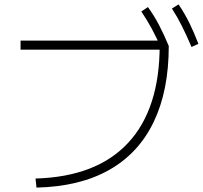

<svg xmlns="http://www.w3.org/2000/svg" viewBox="-20 -871 920 871"><path d="M141.1 -61.1Q417.8 -68.9 561.1 -222.8Q704.4 -376.7 704.4 -665.6L724.4 -645.6H73.3V-686.7H728.9L745.6 -662.2Q745.6 -460 677.2 -317.8Q608.9 -175.6 475 -100Q341.1 -24.4 145.6 -20ZM713.3 -647.8Q690 -701.1 668.3 -741.1Q646.7 -781.1 621.1 -818.9L651.1 -838.9Q680 -798.9 702.2 -756.1Q724.4 -713.3 745.6 -662.2ZM848.9 -657.8Q825.6 -712.2 805 -753.3Q784.4 -794.4 760 -832.2L790 -851.1Q817.8 -810 838.9 -767.2Q860 -724.4 880 -672.2Z"/></svg>

Font: Paperlogy 2 ExtraLight
Style: Regular
Weight: 250
Designer: redesigned by Lee Juim, glyphs from Gmarket Sans & Montserrat
Foundry: PT&
Version: Version 1.001